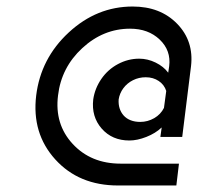

<svg xmlns="http://www.w3.org/2000/svg" viewBox="-20 -569 648 589"><path d="M539 -149H472L476 -178Q457 -160 429 -149Q401 -138 377 -138Q324 -138 292 -174.5Q260 -211 266 -264Q271 -298 291 -327Q311 -356 342 -372.5Q373 -389 407 -389Q433 -389 457.5 -377Q482 -365 496 -346L499 -366Q505 -414 470 -447.5Q435 -481 379 -481Q297 -481 232.5 -421.5Q168 -362 158 -276Q147 -188 203 -127.5Q259 -67 350 -67H529L521 0H342Q222 0 149.5 -80Q77 -160 91 -276Q105 -390 191 -469.5Q277 -549 387 -549Q472 -549 523.5 -496Q575 -443 566 -366ZM410 -195Q433 -195 453 -206.5Q473 -218 483 -238L490 -290Q484 -309 467 -320.5Q450 -332 427 -332Q406 -332 388 -323Q370 -314 358.5 -298.5Q347 -283 344 -264Q343 -249 347 -236.5Q351 -224 359.5 -214.5Q368 -205 381 -200Q394 -195 410 -195Z"/></svg>

Font: Orkney Medium
Style: MediumItalic
Weight: 500
Designer: Samuel Oakes and Alfredo Marco Pradil
Foundry: Alfredo Marco Pradil
Version: 1.0; ttfautohint (v1.5)